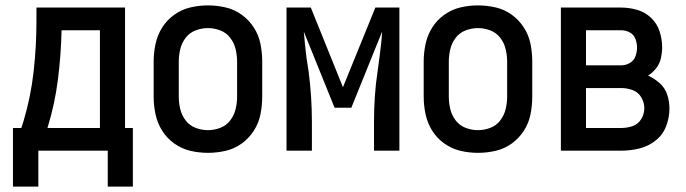

<svg xmlns="http://www.w3.org/2000/svg" viewBox="-20 -558 2540 711"><path d="M379 133H472V-84H443V-530H115V-481Q115 -387 104.5 -293Q94 -199 67 -109L59 -84H28V0H379ZM156 -84V-85Q183 -172 194.5 -263.5Q206 -355 208 -446H350V-84ZM28 133H122V0H28Z M750 8Q783 8 815.5 0.5Q848 -7 875 -26.5Q902 -46 920 -74Q938 -102 944.5 -134.5Q951 -167 951 -200V-330Q951 -363 944.5 -395.5Q938 -428 920 -456Q902 -484 875 -503.5Q848 -523 815.5 -530.5Q783 -538 750 -538Q717 -538 685 -530.5Q653 -523 625.5 -503.5Q598 -484 580.5 -456Q563 -428 556 -395.5Q549 -363 549 -330V-200Q549 -167 556 -134.5Q563 -102 580.5 -74Q598 -46 625.5 -26.5Q653 -7 685 0.5Q717 8 750 8ZM750 -76Q727 -76 704.5 -84.5Q682 -93 667.5 -112Q653 -131 647.5 -154Q642 -177 642 -200V-330Q642 -353 647.5 -376Q653 -399 667.5 -418Q682 -437 704.5 -445.5Q727 -454 750 -454Q773 -454 795.5 -445.5Q818 -437 832.5 -418Q847 -399 852.5 -376Q858 -353 858 -330V-200Q858 -177 852.5 -154Q847 -131 832.5 -112Q818 -93 795.5 -84.5Q773 -76 750 -76Z M1041 0H1135V-106Q1135 -153 1132 -199.5Q1129 -246 1123 -292L1115 -344Q1112 -369 1109.5 -393Q1107 -417 1105 -441L1219 -159H1281L1395 -441Q1394 -417 1391 -393Q1388 -369 1385 -344L1378 -292Q1371 -246 1368 -199.5Q1365 -153 1365 -106V0H1459V-530H1370L1250 -235L1131 -530H1041Z M1750 8Q1783 8 1815.5 0.5Q1848 -7 1875 -26.5Q1902 -46 1920 -74Q1938 -102 1944.5 -134.5Q1951 -167 1951 -200V-330Q1951 -363 1944.5 -395.5Q1938 -428 1920 -456Q1902 -484 1875 -503.5Q1848 -523 1815.5 -530.5Q1783 -538 1750 -538Q1717 -538 1685 -530.5Q1653 -523 1625.5 -503.5Q1598 -484 1580.5 -456Q1563 -428 1556 -395.5Q1549 -363 1549 -330V-200Q1549 -167 1556 -134.5Q1563 -102 1580.5 -74Q1598 -46 1625.5 -26.5Q1653 -7 1685 0.5Q1717 8 1750 8ZM1750 -76Q1727 -76 1704.5 -84.5Q1682 -93 1667.5 -112Q1653 -131 1647.5 -154Q1642 -177 1642 -200V-330Q1642 -353 1647.5 -376Q1653 -399 1667.5 -418Q1682 -437 1704.5 -445.5Q1727 -454 1750 -454Q1773 -454 1795.5 -445.5Q1818 -437 1832.5 -418Q1847 -399 1852.5 -376Q1858 -353 1858 -330V-200Q1858 -177 1852.5 -154Q1847 -131 1832.5 -112Q1818 -93 1795.5 -84.5Q1773 -76 1750 -76Z M2057 0H2280Q2314 0 2347 -8Q2380 -16 2407 -37Q2434 -58 2446.5 -90Q2459 -122 2459 -156Q2459 -182 2451 -207Q2443 -232 2423.5 -249.5Q2404 -267 2380 -278Q2397 -289 2410 -305.5Q2423 -322 2427.5 -342.5Q2432 -363 2432 -383Q2432 -413 2422.5 -442Q2413 -471 2391 -492Q2369 -513 2339.5 -521.5Q2310 -530 2280 -530H2057ZM2280 -316H2150V-446H2280Q2297 -446 2312 -438Q2327 -430 2333 -414Q2339 -398 2339 -382Q2339 -365 2333 -349Q2327 -333 2312 -324.5Q2297 -316 2280 -316ZM2150 -84V-232H2280Q2302 -232 2322.5 -224.5Q2343 -217 2354.5 -198Q2366 -179 2366 -157Q2366 -136 2354.5 -117Q2343 -98 2322.5 -91Q2302 -84 2280 -84Z"/></svg>

Font: Iosevka SS08 Medium
Style: Regular
Weight: 500
Monospace: yes
Designer: Belleve Invis
Foundry: Belleve Invis
Version: Version 3.4.3; ttfautohint (v1.8.3)